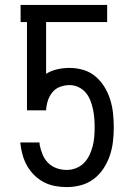

<svg xmlns="http://www.w3.org/2000/svg" viewBox="-20 -755 540 783"><path d="M252 8Q228 8 204 3.5Q180 -1 159 -12Q138 -23 120.5 -40Q103 -57 91 -78Q79 -99 72.5 -122Q66 -145 63 -169V-174H141L142 -163Q146 -143 154 -124Q162 -105 176.5 -90.5Q191 -76 211 -69Q231 -62 252 -62Q271 -62 289.5 -69Q308 -76 322 -90Q336 -104 344.5 -122Q353 -140 358 -159Q363 -178 364.5 -197.5Q366 -217 366 -236Q366 -255 364.5 -273.5Q363 -292 359 -310.5Q355 -329 348 -346.5Q341 -364 329 -378Q317 -392 299.5 -400Q282 -408 264 -408Q244 -408 225 -401Q206 -394 193.5 -378.5Q181 -363 175 -344Q169 -325 168 -305H90V-665H64V-735H417V-665H168V-454Q189 -467 213.5 -472.5Q238 -478 264 -478Q292 -478 319.5 -470Q347 -462 369 -443.5Q391 -425 406 -400.5Q421 -376 429.5 -348.5Q438 -321 441 -292.5Q444 -264 444 -236V-235Q444 -206 440.5 -176.5Q437 -147 427.5 -119.5Q418 -92 401.5 -67Q385 -42 361.5 -24.5Q338 -7 309.5 0.5Q281 8 252 8Z"/></svg>

Font: Iosevka SS18
Style: Regular
Weight: 400
Monospace: yes
Designer: Belleve Invis
Foundry: Belleve Invis
Version: Version 25.1.1; ttfautohint (v1.8.4)